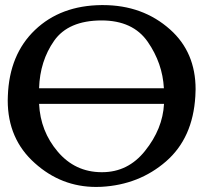

<svg xmlns="http://www.w3.org/2000/svg" viewBox="-20 -716 806 763"><path d="M383.3 -634.8Q251.5 -634.3 195.1 -554Q138.7 -473.6 135.3 -365.2H631.3Q626 -464.8 567.1 -549.8Q508.3 -634.8 383.3 -634.8ZM631.8 -303.2H135.3Q140.6 -194.3 209.5 -113.3Q278.3 -32.2 383.3 -31.7H385.7Q488.8 -31.7 556.2 -116.2Q626.5 -203.6 631.8 -303.2ZM383.8 -695.8H388.7Q547.4 -695.8 656.2 -598.6Q757.3 -508.3 757.3 -361.3Q757.3 -347.7 756.3 -334Q746.6 -167.5 639.9 -74.7Q533.2 18.1 383.3 26.4Q372.6 26.9 361.8 26.9Q223.6 26.9 118.2 -67.9Q10.7 -163.6 10.7 -316.9Q10.7 -325.7 11.2 -335Q17.1 -499.5 119.1 -596.9Q221.2 -694.3 383.8 -695.8Z"/></svg>

Font: Caudex
Style: Bold
Weight: 700
Version: Version 1.01